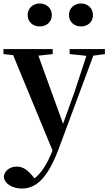

<svg xmlns="http://www.w3.org/2000/svg" viewBox="-27 -820 629 1111"><path d="M203 -667C240 -667 273 -691 273 -733C273 -774 240 -800 203 -800C166 -800 133 -774 133 -733C133 -691 166 -667 203 -667ZM442 -667C479 -667 511 -691 511 -733C511 -774 479 -800 442 -800C405 -800 372 -774 372 -733C372 -691 405 -667 442 -667ZM376 -507 473 -497 405 -290 338 -104 195 -498 278 -507V-536H-7V-507L49 -501L277 51C246 128 214 180 173 212L158 194C133 165 106 144 71 144C36 144 1 162 -5 201C-2 245 47 271 99 271C182 271 248 212 312 43L513 -498L580 -507V-536H376Z"/></svg>

Font: GenRyuMin2 TW B
Style: Regular
Weight: 700
Version: Version 2.100;PS 2.1;hotconv 16.6.51;makeotf.lib2.5.65220 DE